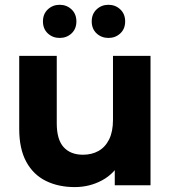

<svg xmlns="http://www.w3.org/2000/svg" viewBox="-20 -770 720 798"><path d="M290.5 7.6Q223.1 7.6 170.9 -18Q118.7 -43.6 89.3 -97.4Q59.9 -151.2 59.9 -234.1V-537.9H215.9V-257.5Q215.9 -189.8 244.6 -158.3Q273.2 -126.9 324.9 -126.9Q361.2 -126.9 389.3 -142.5Q417.3 -158.2 433.5 -190.5Q449.6 -222.8 449.6 -271.9V-537.9H605.6V0H457V-148.3L484.9 -104.7Q457.1 -49.2 404.8 -20.8Q352.5 7.6 290.5 7.6ZM430.7 -612.3Q401.8 -612.3 381.5 -631.1Q361.2 -650 361.2 -681Q361.2 -711.9 381.5 -731Q401.8 -750.1 430.7 -750.1Q459.7 -750.1 479.9 -731Q500.2 -711.9 500.2 -681Q500.2 -650 479.9 -631.1Q459.7 -612.3 430.7 -612.3ZM228 -612.3Q199.1 -612.3 178.8 -631.1Q158.5 -650 158.5 -681Q158.5 -711.9 178.8 -731Q199.1 -750.1 228 -750.1Q257 -750.1 277.3 -731Q297.5 -711.9 297.5 -681Q297.5 -650 277.3 -631.1Q257 -612.3 228 -612.3Z"/></svg>

Font: Montserrat Alternates Thin
Style: Regular
Weight: 100
Designer: Julieta Ulanovsky
Foundry: Julieta Ulanovsky
Version: Version 9.000